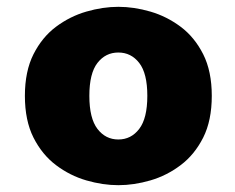

<svg xmlns="http://www.w3.org/2000/svg" viewBox="-20 -532 690 563"><path d="M327 11Q281.5 11 233.2 -3Q185 -17 144.2 -47.8Q103.5 -78.5 78.2 -128.5Q53 -178.5 53 -251Q53 -323 78.2 -373Q103.5 -423 144.2 -453.5Q185 -484 233.2 -498Q281.5 -512 327 -512Q373 -512 421 -498Q469 -484 509.8 -453.5Q550.5 -423 575.8 -373Q601 -323 601 -251Q601 -178.5 575.8 -128.5Q550.5 -78.5 509.8 -47.8Q469 -17 421 -3Q373 11 327 11ZM327 -123Q364.5 -123 388.2 -154Q412 -185 412 -251Q412 -317 388.2 -347.5Q364.5 -378 327 -378Q289.5 -378 265.8 -347.5Q242 -317 242 -251Q242 -185 265.8 -154Q289.5 -123 327 -123Z"/></svg>

Font: Trispace ExtraBold
Style: Regular
Weight: 800
Designer: Tyler Finck
Foundry: Etcetera Type Company
Version: Version 1.210; ttfautohint (v1.8.3)